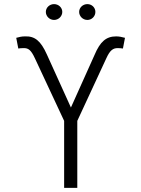

<svg xmlns="http://www.w3.org/2000/svg" viewBox="-20 -914 687 934"><path d="M292 0H356V-326L497 -630C515 -670 530 -680 553 -680C560 -680 572 -679 578 -678L588 -730C574 -734 559 -737 545 -737C496 -737 467 -711 440 -647L325 -391L208 -649C178 -716 149 -739 101 -737C86 -737 73 -734 59 -730L69 -678C74 -679 86 -680 96 -680C118 -680 131 -671 150 -630L292 -326ZM203 -856C203 -835 221 -817 243 -817C265 -817 283 -835 283 -856C283 -877 265 -894 243 -894C221 -894 203 -877 203 -856ZM365 -856C365 -835 383 -817 405 -817C427 -817 444 -835 444 -856C444 -877 427 -894 405 -894C383 -894 365 -877 365 -856Z"/></svg>

Font: Wafeq Light
Style: Regular
Weight: 300
Designer: Rasmus Andersson & Azza Alameddine
Foundry: Google & TypeTogether
Version: Version 3.000;January 28, 2025;FontCreator 15.0.0.3014 64-bi